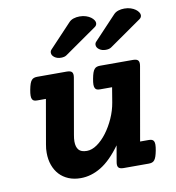

<svg xmlns="http://www.w3.org/2000/svg" viewBox="-78 -745 756 826"><g transform="rotate(-10 300.0 -332.0)"><path d="M239.7 -520.5Q231 -514.2 215.3 -514.2Q198.2 -514.2 186.8 -522.7Q175.3 -531.2 175.3 -542.5Q175.3 -550.8 181.2 -556.6L277.8 -659.2Q285.6 -667.5 297.9 -671.4Q310.1 -675.3 324.2 -675.3Q339.8 -675.3 352.1 -671.1Q364.3 -667 372.6 -660.9Q380.9 -654.8 385.3 -647.9Q389.6 -641.1 389.6 -635.3Q389.6 -625 380.4 -618.7ZM435.1 -520.5Q426.3 -514.2 410.6 -514.2Q393.6 -514.2 382.1 -522.7Q370.6 -531.2 370.6 -542.5Q370.6 -550.8 376.5 -556.6L473.1 -659.2Q481 -667.5 493.2 -671.4Q505.4 -675.3 519.5 -675.3Q535.2 -675.3 547.4 -671.1Q559.6 -667 567.9 -660.9Q576.2 -654.8 580.6 -647.9Q585 -641.1 585 -635.3Q585 -625 575.7 -618.7ZM384.8 -101.6Q341.8 -42 298.3 -15.6Q254.9 10.7 209 10.7Q179.7 10.7 156.2 1Q132.8 -8.8 116.7 -26.1Q100.6 -43.5 91.8 -67.9Q83 -92.3 83 -121.6Q83 -130.4 83.7 -139.4Q84.5 -148.4 86.4 -158.2L120.1 -351.1H82.5Q74.2 -351.1 68.8 -353Q63.5 -355 60.5 -360.6Q57.6 -366.2 57.6 -376Q57.6 -385.7 60.5 -401.4Q63.5 -417 66.9 -426.8Q70.3 -436.5 75 -441.9Q79.6 -447.3 85.7 -449.2Q91.8 -451.2 100.1 -451.2H229Q245.6 -451.2 251.5 -444.1Q257.3 -437 254.4 -420.4L211.9 -177.2Q209 -161.6 209 -148.9Q209 -125.5 219.5 -112.8Q230 -100.1 255.4 -100.1Q277.3 -100.1 300.3 -116.2Q323.2 -132.3 343 -158.7Q362.8 -185.1 377.7 -218.3Q392.6 -251.5 398.4 -286.1L409.2 -351.1H356.9Q348.6 -351.1 343.3 -353Q337.9 -355 335 -360.6Q332 -366.2 332 -376Q332 -385.7 335 -401.4Q337.9 -417 341.3 -426.8Q344.7 -436.5 349.4 -441.9Q354 -447.3 360.1 -449.2Q366.2 -451.2 374.5 -451.2H518.1Q534.7 -451.2 540.5 -444.1Q546.4 -437 543.5 -420.4L487.3 -100.1H524.9Q533.2 -100.1 538.6 -98.1Q543.9 -96.2 546.9 -90.8Q549.8 -85.4 549.8 -75.7Q549.8 -65.9 546.9 -50.3Q543.9 -34.7 540.5 -24.9Q537.1 -15.1 532.5 -9.5Q527.8 -3.9 521.7 -2Q515.6 0 507.3 0H397.9Q381.3 0 375.5 -7.1Q369.6 -14.2 372.6 -30.8Z"/></g></svg>

Font: Courier Prime
Style: Bold Italic
Weight: 700
Monospace: yes
Designer: Alan Dague-Greene
Foundry: Quote-Unquote Apps
Version: Version 1.202